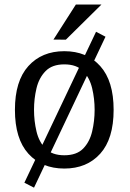

<svg xmlns="http://www.w3.org/2000/svg" viewBox="-20 -738 579 854"><path d="M131.3 96.7 88.4 74.7 407.2 -596.7 449.2 -574.7ZM266.1 11.7Q166 11.7 106.2 -54.4Q46.4 -120.6 46.4 -249.5Q46.4 -377.9 106.2 -444.1Q166 -510.3 266.1 -510.3Q366.2 -510.3 425.8 -444.1Q485.4 -377.9 485.4 -249.5Q485.4 -120.6 425.8 -54.4Q366.2 11.7 266.1 11.7ZM266.1 -47.4Q320.8 -47.4 349.9 -77.1Q378.9 -106.9 389.9 -153.6Q400.9 -200.2 400.9 -249.5Q400.9 -298.8 389.9 -345.2Q378.9 -391.6 349.9 -421.6Q320.8 -451.7 266.1 -451.7Q211.9 -451.7 182.6 -421.6Q153.3 -391.6 142.3 -345.2Q131.3 -298.8 131.3 -249.5Q131.3 -200.2 142.3 -153.6Q153.3 -106.9 182.6 -77.1Q211.9 -47.4 266.1 -47.4ZM272.9 -561.5 217.8 -562 317.4 -717.8H431.2Z"/></svg>

Font: Pontano Sans
Style: Regular
Weight: 400
Designer: Vernon Adams
Foundry: Vernon Adams
Version: Version 2.001